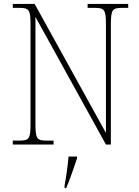

<svg xmlns="http://www.w3.org/2000/svg" viewBox="-20 -734 708 975"><path d="M45 0H252V-20H216C166 -20 160 -31 160 -108V-648L518 0H543V-606C543 -683 549 -694 599 -694H631V-714H425V-694H462C512 -694 518 -683 518 -606V-59L156 -714H45V-694H79C129 -694 135 -683 135 -606V-108C135 -31 129 -20 79 -20H45ZM308 208V221H316C334 182 356 113 371 71V61H328C324 108 317 158 308 208Z"/></svg>

Font: Noto Serif Sinhala SemiCondensed Thin
Style: Regular
Weight: 100
Width: 4
Designer: Jelle Bosma - Monotype Design Team
Foundry: Monotype Imaging Inc.
Version: Version 2.007